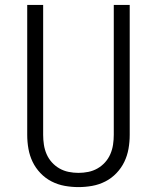

<svg xmlns="http://www.w3.org/2000/svg" viewBox="-20 -755 640 783"><path d="M300 8Q272 8 244 3Q216 -2 190.5 -15Q165 -28 145 -49Q125 -70 113 -95Q101 -120 96 -148Q91 -176 91 -205V-735H156V-205Q156 -185 159 -165Q162 -145 170 -126.5Q178 -108 191.5 -93Q205 -78 222.5 -68Q240 -58 260 -54Q280 -50 300 -50Q320 -50 340 -54Q360 -58 377.5 -68Q395 -78 408.5 -93Q422 -108 430 -126.5Q438 -145 441 -165Q444 -185 444 -205V-735H509V-205Q509 -176 504 -148Q499 -120 487 -95Q475 -70 455 -49Q435 -28 409.5 -15Q384 -2 356 3Q328 8 300 8Z"/></svg>

Font: Iosevka Aile Custom Light
Style: Regular
Weight: 300
Designer: Belleve Invis
Foundry: Belleve Invis
Version: Version 17.0.2; ttfautohint (v1.8.3)